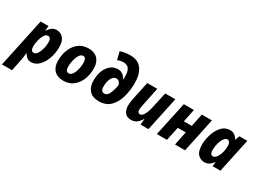

<svg xmlns="http://www.w3.org/2000/svg" viewBox="-82 -1604 3596 2681"><g transform="rotate(30 1716.0 -263.5)"><path d="M265 -121Q214 -121 214 -199Q214 -240 226 -293.5Q238 -347 262 -387.5Q286 -428 322 -428Q371 -428 371 -349Q371 -296 356.5 -243Q342 -190 318 -155.5Q294 -121 265 -121ZM-38 240H124L155 91Q165 44 170.5 8.5Q176 -27 179 -67H183Q201 -33 227 -11.5Q253 10 294 10Q367 10 421 -45.5Q475 -101 505 -186.5Q535 -272 535 -362Q535 -464 492.5 -511.5Q450 -559 386 -559Q342 -559 309 -533.5Q276 -508 254 -473H250L257 -549H130Z M811 10Q908 10 972.5 -40.5Q1037 -91 1069.5 -172.5Q1102 -254 1102 -347Q1102 -448 1049.5 -503.5Q997 -559 904 -559Q808 -559 743.5 -508.5Q679 -458 646 -376Q613 -294 613 -198Q613 -100 666 -45Q719 10 811 10ZM829 -118Q778 -118 778 -197Q778 -248 791 -302Q804 -356 828.5 -393.5Q853 -431 887 -431Q913 -431 925 -408Q937 -385 937 -348Q937 -262 907.5 -190Q878 -118 829 -118Z M1388 10Q1505 10 1573 -60.5Q1641 -131 1670 -238.5Q1699 -346 1699 -458Q1699 -604 1638 -685.5Q1577 -767 1453 -767Q1403 -767 1364.5 -760Q1326 -753 1293 -741L1324 -615Q1371 -635 1417 -635Q1481 -635 1508.5 -594.5Q1536 -554 1536 -462Q1536 -446 1534 -424H1531Q1513 -462 1480.5 -487.5Q1448 -513 1403 -513Q1306 -513 1243.5 -428Q1181 -343 1181 -203Q1181 -110 1231.5 -50Q1282 10 1388 10ZM1403 -121Q1344 -121 1344 -201Q1344 -285 1372.5 -337.5Q1401 -390 1445 -390Q1474 -390 1491.5 -370Q1509 -350 1517 -323Q1504 -244 1476.5 -182.5Q1449 -121 1403 -121Z M1909 10Q1961 10 1997 -17Q2033 -44 2062 -92H2066L2058 0H2185L2302 -549H2139L2086 -307Q2069 -224 2041 -172Q2013 -120 1979 -120Q1938 -120 1938 -173Q1938 -187 1940.5 -203.5Q1943 -220 1946 -236L2011 -549H1849L1787 -254Q1774 -191 1774 -144Q1774 -76 1806.5 -33Q1839 10 1909 10Z M2321 0 2439 -549H2602L2559 -342H2686L2730 -549H2892L2776 0H2614L2659 -221H2531L2484 0Z M3154 -121Q3106 -121 3106 -199Q3106 -253 3120.5 -305.5Q3135 -358 3160 -393Q3185 -428 3214 -428Q3237 -428 3250 -407Q3263 -386 3263 -353Q3263 -316 3257 -277Q3246 -217 3218 -169Q3190 -121 3154 -121ZM3087 10Q3134 10 3166 -11.5Q3198 -33 3222 -67H3226L3220 0H3346L3463 -549H3335L3309 -479H3305Q3287 -515 3257.5 -537Q3228 -559 3181 -559Q3103 -559 3049.5 -500.5Q2996 -442 2968.5 -356Q2941 -270 2941 -188Q2941 -79 2985 -34.5Q3029 10 3087 10Z"/></g></svg>

Font: Noto Sans Display Extra
Style: Italic
Weight: 800
Italic angle: -12°
Designer: Monotype Design Team
Foundry: Monotype Imaging Inc.
Version: Version 1.900